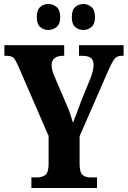

<svg xmlns="http://www.w3.org/2000/svg" viewBox="-20 -940 638 960"><path d="M137 0V-53H165Q191 -53 207 -65.5Q223 -78 223 -121V-260L72 -608Q59 -638 49 -649.5Q39 -661 13 -661H2V-714H301V-661H294Q268 -661 253 -649Q238 -637 238 -616Q238 -591 251 -561L311 -421Q324 -392 331 -370.5Q338 -349 345 -326Q354 -350 365 -378.5Q376 -407 388 -440L434 -553Q442 -575 445 -590.5Q448 -606 448 -614Q448 -640 434 -650.5Q420 -661 391 -661H375V-714H598V-661H588Q565 -661 552.5 -645.5Q540 -630 520 -584L378 -259V-122Q378 -78 393 -65.5Q408 -53 429 -53H465V0ZM398 -790Q374 -790 356.5 -804.5Q339 -819 339 -854Q339 -891 356.5 -905.5Q374 -920 398 -920Q418 -920 436.5 -905.5Q455 -891 455 -854Q455 -819 436.5 -804.5Q418 -790 398 -790ZM221 -790Q199 -790 181.5 -804.5Q164 -819 164 -854Q164 -891 181.5 -905.5Q199 -920 221 -920Q244 -920 262.5 -905.5Q281 -891 281 -854Q281 -819 262.5 -804.5Q244 -790 221 -790Z"/></svg>

Font: Noto Serif Tamil ExtraCondensed ExtraBold
Style: Italic
Weight: 800
Width: 2
Italic angle: -12°
Designer: Indian Type Foundry, Tom Grace, and the Monotype Design Team
Foundry: Monotype Imaging Inc.
Version: Version 2.003; ttfautohint (v1.8.4.7-5d5b)